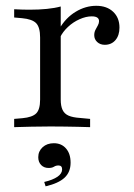

<svg xmlns="http://www.w3.org/2000/svg" viewBox="-20 -447 470 675"><path d="M157.3 -2.4Q119.4 -2.4 89.9 -1.6Q60.5 -0.8 29.8 0V-29L58.9 -31.5Q93.5 -34.7 107.3 -48.4Q121 -62.1 121 -96.8V-206.5H193.5V-96.8Q193.5 -74.2 200 -60.5Q206.5 -46.8 221.4 -40.3Q236.3 -33.9 262.1 -32.3L296.8 -29V0Q275 -0.8 253.2 -1.2Q231.5 -1.6 208.1 -2Q184.7 -2.4 157.3 -2.4ZM121 -206.5V-315.3Q121 -350.8 107.3 -365.3Q93.5 -379.8 57.3 -383.1L29.8 -385.5V-414.5Q45.2 -413.7 57.7 -413.3Q70.2 -412.9 83.9 -412.9Q116.9 -412.9 144.8 -415.7Q172.6 -418.5 193.5 -424.2V-414.5V-206.5ZM348.4 -289.5Q332.3 -289.5 321.8 -299.2Q311.3 -308.9 311.3 -323.4Q311.3 -333.9 315.7 -342.3Q320.2 -350.8 324.2 -358.1Q328.2 -365.3 328.2 -372.6Q328.2 -389.5 302.4 -389.5Q282.3 -389.5 259.7 -379.4Q237.1 -369.4 219 -352.4Q200.8 -335.5 191.1 -315.3L188.7 -346Q211.3 -384.7 246 -405.6Q280.6 -426.6 318.5 -426.6Q355.6 -426.6 377.8 -405.6Q400 -384.7 400 -350Q400 -322.6 385.9 -306Q371.8 -289.5 348.4 -289.5ZM140.3 208.1 135.5 192.7Q166.1 185.5 182.3 174.2Q198.4 162.9 198.4 148.4Q198.4 134.7 185.5 134.7Q176.6 134.7 169.8 139.1Q162.9 143.5 150.8 143.5Q134.7 143.5 124.6 133.1Q114.5 122.6 114.5 105.6Q114.5 84.7 129.8 70.6Q145.2 56.5 169.4 56.5Q196 56.5 212.1 75Q228.2 93.5 228.2 125Q228.2 158.1 206.9 177.8Q185.5 197.6 140.3 208.1Z"/></svg>

Font: Playfair 5pt SemiExpanded Light Light
Style: Regular
Weight: 300
Version: Version 2.203